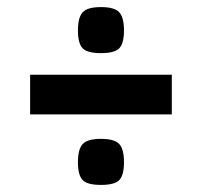

<svg xmlns="http://www.w3.org/2000/svg" viewBox="-20 -579 570 542"><path d="M265 -559Q303 -559 316.5 -544.5Q330 -530 330 -493Q330 -457 317 -443Q304 -429 265 -429Q226 -429 213 -443Q200 -457 200 -493Q200 -530 213.5 -544.5Q227 -559 265 -559ZM465 -368V-256H65V-368ZM265 -187Q303 -187 316.5 -172.5Q330 -158 330 -121Q330 -85 317 -71Q304 -57 265 -57Q226 -57 213 -71Q200 -85 200 -121Q200 -158 213.5 -172.5Q227 -187 265 -187Z"/></svg>

Font: Changa SemiBold
Style: Regular
Weight: 600
Designer: Eduardo Rodriguez Tunni
Foundry: Eduardo Rodriguez Tunni
Version: Version 2.002; ttfautohint (v1.5) -l 8 -r 50 -G 150 -x 14 -H